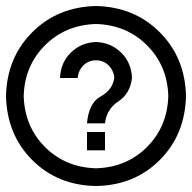

<svg xmlns="http://www.w3.org/2000/svg" viewBox="-20 -676 640 640"><path d="M270 -175H330V-236H270ZM300 -656Q172 -653 87.5 -568.5Q3 -484 0 -356Q3 -227 87.5 -142.5Q172 -58 300 -56Q428 -58 512.5 -142.5Q597 -227 600 -356Q597 -484 512.5 -568.5Q428 -653 300 -656ZM300 -115Q198 -118 130 -186Q62 -254 59 -356Q62 -457 130 -525Q198 -593 300 -596Q402 -593 470 -525Q538 -457 541 -356Q538 -254 470 -186Q402 -118 300 -115ZM300 -536Q250 -534 216 -500.5Q182 -467 180 -416H239Q241 -441 258 -458Q275 -475 300 -475Q325 -475 342 -458Q359 -441 361 -416Q355 -376 315.5 -354.5Q276 -333 270 -265H330Q335 -312 374.5 -338Q414 -364 420 -416Q418 -467 384 -500.5Q350 -534 300 -536Z"/></svg>

Font: SauceCodePro Nerd Font Mono
Style: Regular
Weight: 500
Monospace: yes
Designer: Paul D. Hunt, Teo Tuominen
Foundry: Adobe Systems Incorporated
Version: Version 2.030;PS 1.000;hotconv 16.6.51;makeotf.lib2.5.65220;